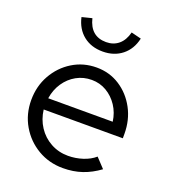

<svg xmlns="http://www.w3.org/2000/svg" viewBox="-135 -828 833 937"><g transform="rotate(20 282.0 -359.5)"><path d="M298 9Q226 9 167.5 -25.5Q109 -60 74.5 -119Q40 -178 40 -251Q40 -323 73 -381.5Q106 -440 162 -474.5Q218 -509 287 -509Q354 -509 407.5 -474.5Q461 -440 492.5 -381.5Q524 -323 524 -251V-228H113Q119 -179 144.5 -140Q170 -101 211 -78.5Q252 -56 301 -56Q340 -56 377 -68Q414 -80 439 -102L485 -53Q443 -22 397.5 -6.5Q352 9 298 9ZM115 -287H450Q444 -332 420.5 -367.5Q397 -403 362 -423.5Q327 -444 285 -444Q242 -444 206 -424Q170 -404 146 -368.5Q122 -333 115 -287ZM286 -592Q226 -592 185.5 -624.5Q145 -657 132 -715L184 -728Q205 -641 286 -641Q324 -641 350.5 -663Q377 -685 388 -728L440 -715Q427 -657 386 -624.5Q345 -592 286 -592Z"/></g></svg>

Font: Red Hat Display VF
Style: Regular
Weight: 300
Designer: Pentagram, MCKL
Foundry: Pentagram, MCKL
Version: Version 1.023